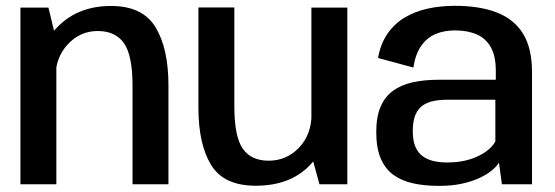

<svg xmlns="http://www.w3.org/2000/svg" viewBox="-20 -618 1861 644"><path d="M48.5 0H169V-482.5L142.5 -592.5H48.5ZM424.5 0H545V-332Q545 -455 501.8 -526.5Q458.5 -598 352.5 -598Q244 -598 175.5 -530.2Q107 -462.5 107 -388L165.5 -354.5Q165.5 -424 207 -469Q248.5 -514 308 -514Q366.5 -514 395.5 -473.5Q424.5 -433 424.5 -331Z M1051.5 0H1145V-592.5H1024.5V-98.5ZM766 -593H645.5V-257Q645.5 -134.5 688 -64.8Q730.5 5 838 5Q952.5 5 1018.5 -63Q1084.5 -131 1084.5 -205L1025 -236Q1025 -167 983.2 -123Q941.5 -79 881 -79Q822.5 -79 794.2 -119.5Q766 -160 766 -262Z M1453 5.5Q1495 5.5 1528.8 -1.8Q1562.5 -9 1588 -21Q1613.5 -33 1630 -46.5Q1646.5 -60 1653.5 -73L1663.5 0H1764.5V-375Q1764.5 -456 1734.5 -504.8Q1704.5 -553.5 1646.8 -576Q1589 -598.5 1505.5 -598.5Q1457 -598.5 1414.2 -589Q1371.5 -579.5 1337.2 -559Q1303 -538.5 1279.8 -505Q1256.5 -471.5 1248 -423.5L1366.5 -391.5Q1373.5 -437 1393 -464.5Q1412.5 -492 1441.2 -504Q1470 -516 1506 -516Q1548.5 -516 1579.2 -502.5Q1610 -489 1626.5 -459.2Q1643 -429.5 1643 -381V-350.5H1451.5Q1402.5 -350.5 1363.5 -341.8Q1324.5 -333 1297.5 -313Q1270.5 -293 1256.2 -259.2Q1242 -225.5 1242 -175Q1242 -122 1256.8 -87Q1271.5 -52 1299.2 -31.8Q1327 -11.5 1365.8 -3Q1404.5 5.5 1453 5.5ZM1479.5 -73Q1455.5 -73 1434.5 -77.8Q1413.5 -82.5 1397.8 -94Q1382 -105.5 1373.2 -126Q1364.5 -146.5 1364.5 -179Q1364.5 -211.5 1373.2 -232.2Q1382 -253 1397.5 -264Q1413 -275 1434.2 -279.2Q1455.5 -283.5 1480 -283.5H1641.5V-143.5Q1632.5 -126 1610.2 -109.8Q1588 -93.5 1555 -83.2Q1522 -73 1479.5 -73Z"/></svg>

Font: Anybody Thin Medium
Style: Regular
Weight: 500
Version: Version 1.113;gftools[0.9.25]